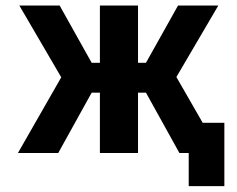

<svg xmlns="http://www.w3.org/2000/svg" viewBox="-20 -543 846 684"><path d="M335.9 -523.4H471.7V-319.3H500L614.3 -523.4H757.8L608.4 -268.6L702.1 -105.5H779.3V120.1H652.3V2H619.1L500 -212.9H471.7V2H335.9V-212.9H306.6L187.5 2H43.9L198.2 -267.6L48.8 -523.4H192.4L306.6 -319.3H335.9Z"/></svg>

Font: Nasu
Style: Bold
Weight: 700
Designer: Ryoko NISHIZUKA (kana &amp; ideographs); Paul D. Hunt (Latin, Greek &amp; Cyrillic); Wenlong ZHANG (bopomofo); Sandoll C
Version: Version 2014.1215